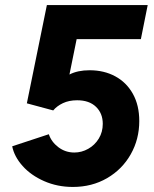

<svg xmlns="http://www.w3.org/2000/svg" viewBox="-20 -740 617 768"><path d="M28.8 -154.8 175.3 -203.1Q185.5 -172.4 213.6 -151.1Q241.7 -129.9 277.3 -129.9Q306.6 -129.9 333 -144.8Q359.4 -159.7 375.2 -185.8Q391.1 -211.9 391.1 -244.6Q391.1 -286.6 364 -312.7Q336.9 -338.9 288.6 -338.9Q255.9 -338.9 231.7 -327.4Q207.5 -315.9 192.9 -298.3L87.4 -326.7L167.5 -719.7H570.8L543.5 -583.5H286.6L257.8 -441.9Q290.5 -459 338.4 -459Q396 -459 440.9 -434.8Q485.8 -410.6 511.5 -364.7Q537.1 -318.8 537.1 -255.9Q537.1 -183.1 502.9 -122.8Q468.8 -62.5 408.2 -27.3Q347.7 7.8 271.5 7.8Q209.5 7.8 156.7 -15.4Q104 -38.6 70.6 -75.9Q37.1 -113.3 28.8 -154.8Z"/></svg>

Font: Reddit Sans Chocolate ExBold
Style: Italic
Weight: 800
Italic angle: -11.25°
Designer: Stephen Hutchings
Version: Version 1.013